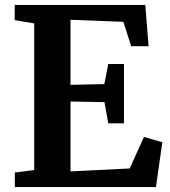

<svg xmlns="http://www.w3.org/2000/svg" viewBox="-20 -763 692 783"><path d="M119.5 -69.5V-667.5L40 -681V-743H572.5L586 -574.5H515L483 -674L267.5 -682.5V-417L405.5 -420L421.5 -502H485.5V-260H421.5L406 -346.5L267.5 -349V-64L509 -76L567 -204.5L642 -183L616 0H40.5V-59.5Z"/></svg>

Font: Merriweather
Style: Bold
Weight: 700
Designer: Eben Sorkin
Foundry: Eben Sorkin
Version: Version 2.100; ttfautohint (v1.7.19-72a1) -l 8 -r 50 -G 200 